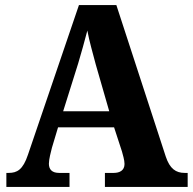

<svg xmlns="http://www.w3.org/2000/svg" viewBox="-20 -734 757 754"><path d="M5 0H253V-55H212C185 -55 172 -68 172 -91C172 -109 180 -138 184 -154L208 -234H428L459 -139C462 -127 469 -106 469 -90C469 -64 449 -55 427 -55H392V0H717V-55H705C671 -55 647 -71 631 -119L437 -714H290L90 -127C70 -67 47 -55 14 -55H5ZM228 -297 287 -485C299 -525 312 -572 323 -614C331 -570 345 -524 356 -481L409 -297Z"/></svg>

Font: Noto Serif Armenian SemiCondensed
Style: Bold
Weight: 700
Width: 4
Designer: Monotype Design Team
Foundry: Monotype Imaging Inc.
Version: Version 2.008